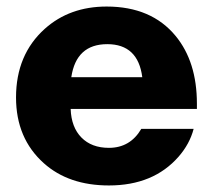

<svg xmlns="http://www.w3.org/2000/svg" viewBox="-20 -553 650 587"><path d="M572 -159Q560 -113 526 -74Q449 14 313 14Q190 14 114 -54Q29 -130 29 -255Q29 -386 117 -465Q193 -533 306 -533Q443 -533 517 -443Q582 -364 582 -236Q582 -227 582 -220H196Q198 -164 229 -132.5Q260 -101 313 -101Q378 -101 412 -159ZM415 -317Q402 -418 308 -418Q213 -418 198 -317Z"/></svg>

Font: Almarai ExtraBold
Style: Regular
Weight: 800
Designer: Boutros International 2019
Foundry: Created by Boutros International 2019
Version: Version 1.10